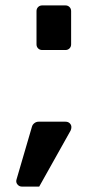

<svg xmlns="http://www.w3.org/2000/svg" viewBox="-20 -573 356 710"><path d="M115 -409V-532Q115 -541 121 -547Q127 -553 136 -553H222Q231 -553 237 -547Q243 -541 243 -532V-409Q243 -400 237 -394Q231 -388 222 -388H136Q127 -388 121 -394Q115 -400 115 -409ZM41 91 98 -104Q100 -112 107 -117.5Q114 -123 123 -123H222Q232 -123 238 -117Q244 -111 244 -103Q244 -96 241 -90L125 117H61Q51 117 44.5 109Q38 101 41 91Z"/></svg>

Font: Miriam Libre
Style: Bold
Weight: 700
Designer: Michal Sahar
Foundry: Hagilda
Version: Version 1.001